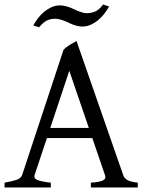

<svg xmlns="http://www.w3.org/2000/svg" viewBox="-20 -823 635 843"><path d="M200.7 -261.2H370.1L284.2 -512.2ZM378.9 0V-21Q417 -23.4 432.1 -31Q447.3 -38.6 440.9 -54.2L385.3 -216.8H186L131.8 -54.2Q127.4 -39.1 145.3 -32.2Q163.1 -25.4 203.1 -21V0H0V-21Q33.2 -26.9 52.5 -33.4Q71.8 -40 77.1 -54.2L258.8 -604Q270 -616.2 286.6 -626.2Q303.2 -636.2 315.9 -643.1L521 -54.2Q525.4 -40.5 539.3 -32.5Q553.2 -24.4 585 -21V0ZM341.8 -706.5Q314.9 -706.5 280.3 -723.6Q245.6 -740.7 221.7 -740.7Q202.1 -740.7 186 -732.9Q169.9 -725.1 151.9 -703.6L126 -710.9Q134.8 -727.1 146.7 -742.9Q158.7 -758.8 173.8 -771.2Q189 -783.7 206.3 -791.5Q223.6 -799.3 242.7 -799.3Q271 -799.3 305.7 -782.2Q340.3 -765.1 361.8 -765.1Q380.4 -765.1 398.2 -772.7Q416 -780.3 432.6 -803.2L459 -794.4Q450.2 -778.3 438 -762.7Q425.8 -747.1 410.9 -734.6Q396 -722.2 378.4 -714.4Q360.8 -706.5 341.8 -706.5Z"/></svg>

Font: Akkhara
Style: Regular
Weight: 400
Designer: J. Victor Gaultney
Version: Version 1.00 June 13, 2006, initial release